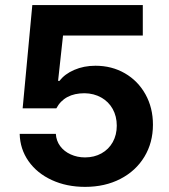

<svg xmlns="http://www.w3.org/2000/svg" viewBox="-20 -727 667 757"><path d="M57.6 -199.2H200.2Q201.7 -171.9 217.3 -150.9Q232.9 -129.9 258.8 -118.2Q284.7 -106.4 315.4 -106.4Q351.6 -106.4 380.1 -122.3Q408.7 -138.2 424.6 -166.7Q440.4 -195.3 440.4 -231.4Q440.4 -268.6 424.3 -297.4Q408.2 -326.2 379.2 -342.5Q350.1 -358.9 313.5 -359.4Q233.9 -359.4 202.1 -299.8H69.3L107.4 -707H543V-586.9H228.5L209 -408.2H214.8Q234.9 -435.1 272.7 -451.4Q310.5 -467.8 356.4 -467.8Q420.9 -467.8 472.4 -438Q523.9 -408.2 553.5 -355.2Q583 -302.2 583 -235.4Q583 -164.6 549.3 -108.9Q515.6 -53.2 454.8 -21.7Q394 9.8 315.4 9.8Q242.7 9.8 184.3 -17.1Q126 -43.9 92.5 -91.6Q59.1 -139.2 57.6 -199.2Z"/></svg>

Font: WEMIX Pretendard
Style: Bold
Weight: 700
Designer: Base glyphs from Inter by Rasmus Andersson; Hangeul glyphs from Noto Sans CJK(Source Han Sans) by Jang Soo-young and Kan
Foundry: Kil Hyung-jin
Version: Version 1.000